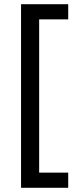

<svg xmlns="http://www.w3.org/2000/svg" viewBox="-20 -734 369 912"><path d="M304 158H80V-714H304V-642H166V86H304Z"/></svg>

Font: Noto Sans
Style: Regular
Weight: 400
Designer: Monotype Design Team
Foundry: Monotype Imaging Inc.
Version: Version 1.902